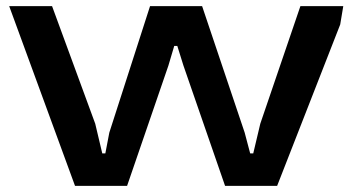

<svg xmlns="http://www.w3.org/2000/svg" viewBox="-20 -607 1151 627"><path d="M10 -587H150L291 -203L314 -106H324L337 -174L470 -587H640L779 -174L797 -106H807L830 -203L961 -587H1101L1091 -527L885 0H715L579 -393L559 -457H549L530 -393L395 0H225Z"/></svg>

Font: Gold
Style: Regular
Weight: 400
Designer: jaiki
Version: Version 1.000